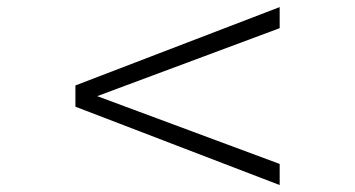

<svg xmlns="http://www.w3.org/2000/svg" viewBox="-20 -560 1002 542"><path d="M192.9 -258.8V-318.8L769.5 -540V-480.5L254.4 -288.6L769.5 -97.2V-37.6Z"/></svg>

Font: Doulos SIL APac
Style: Regular
Weight: 400
Designer: Walt Agee, Victor Gaultney, Peter Martin, Debbi Hosken, Becca Hirsbrunner
Foundry: SIL International
Version: Version 5.000